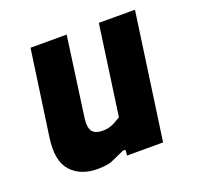

<svg xmlns="http://www.w3.org/2000/svg" viewBox="-98 -614 748 729"><g transform="rotate(-20 276.0 -250.0)"><path d="M179 10Q110 10 72 -32Q34 -74 47 -165L96 -510H242L197 -185Q193 -152 204.5 -136Q216 -120 248 -120Q260 -120 272 -123Q284 -126 296 -132.5Q308 -139 321 -147L372 -510H518L446 0H300L302 -16Q303 -22 298.5 -23Q294 -24 288 -21Q274 -15 260 -8.5Q246 -2 232 4Q219 7 206 8.5Q193 10 179 10Z"/></g></svg>

Font: Finlandica
Style: Italic
Weight: 400
Italic angle: -8°
Designer: Niklas Ekholm, Juho Hiilivirta, Jaakko Suomalainen
Foundry: Helsinki Type Studio
Version: Version 1.064